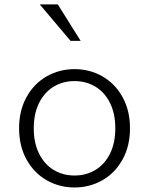

<svg xmlns="http://www.w3.org/2000/svg" viewBox="-20 -818 660 850"><path d="M64.5 -250Q64.5 -328.5 97.5 -388.2Q130.5 -448 186.8 -480Q243 -512 310 -512Q377 -512 433.2 -480Q489.5 -448 522.5 -388.2Q555.5 -328.5 555.5 -250Q555.5 -171.5 522.5 -111.8Q489.5 -52 433.2 -20Q377 12 310 12Q243 12 186.8 -20Q130.5 -52 97.5 -111.8Q64.5 -171.5 64.5 -250ZM490.5 -250Q490.5 -315 467 -362.2Q443.5 -409.5 402.5 -434.2Q361.5 -459 310 -459Q258.5 -459 217.5 -434.2Q176.5 -409.5 153 -362.2Q129.5 -315 129.5 -250Q129.5 -185 153 -137.8Q176.5 -90.5 217.5 -65.8Q258.5 -41 310 -41Q361.5 -41 402.5 -65.8Q443.5 -90.5 467 -137.8Q490.5 -185 490.5 -250ZM156 -798.5H236L337 -637H292.5Z"/></svg>

Font: Monaspace Xenon Var
Style: Regular
Weight: 400
Designer: Riley Cran and the Lettermatic Team
Version: Version 1.000 (Monaspace Xenon Var)